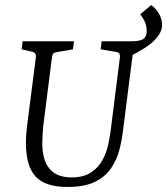

<svg xmlns="http://www.w3.org/2000/svg" viewBox="-20 -732 664 763"><path d="M248 11Q160 11 121.5 -30.5Q83 -72 83 -165Q83 -188 85 -206Q87 -224 88 -235L122 -500Q124 -513 120 -519Q116 -525 105 -527L66 -536L70 -568H274L270 -536L212 -526Q195 -523 191.5 -519.5Q188 -516 185 -493L154 -248Q151 -225 149.5 -202Q148 -179 148 -164Q148 -27 264 -27Q312 -27 341.5 -46.5Q371 -66 387 -95.5Q403 -125 409.5 -155Q416 -185 419 -207L456 -500Q458 -513 454 -519Q450 -525 439 -526L380 -536L384 -568H514L468 -207Q464 -173 454 -135Q444 -97 421.5 -63.5Q399 -30 357.5 -9.5Q316 11 248 11ZM484 -502 472 -568Q480 -568 488.5 -568Q497 -568 501 -568Q536 -568 549.5 -577Q563 -586 563 -608Q563 -632 553.5 -650Q544 -668 537 -675L581 -712Q599 -699 611.5 -678Q624 -657 624 -632Q624 -603 594 -572Q564 -541 484 -502Z"/></svg>

Font: Rasa Light
Style: Italic
Weight: 300
Italic angle: -7.10001°
Designer: Anna Giedrys (Yrsa+Rasa design), David Brezina (Yrsa art-direction, Rasa art-direction, design)
Foundry: Rosetta Type Foundry
Version: Version 2.004